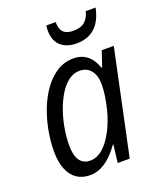

<svg xmlns="http://www.w3.org/2000/svg" viewBox="-139 -825 769 922"><g transform="rotate(-20 246.0 -364.0)"><path d="M161.1 9.8Q122.6 9.8 94.5 -9.3Q66.4 -28.3 51.5 -65.7Q36.6 -103 36.6 -156.2Q36.6 -208.5 46.9 -262.9Q57.1 -317.4 76.9 -367.7Q96.7 -418 126 -458Q155.3 -498 192.9 -521.5Q230.5 -544.9 276.4 -544.9Q305.7 -544.9 327.9 -533.7Q350.1 -522.5 365 -502.4Q379.9 -482.4 388.2 -457H392.1L418.5 -535.2H480L366.7 0H305.2L316.4 -90.8H313.5Q293.5 -62.5 270 -39.6Q246.6 -16.6 219.5 -3.4Q192.4 9.8 161.1 9.8ZM185.5 -55.7Q221.7 -55.7 252.2 -83Q282.7 -110.4 306.2 -155.3Q329.6 -200.2 343.3 -252.4Q353 -291 357.7 -322.8Q362.3 -354.5 362.3 -382.3Q362.3 -426.8 341.3 -452.9Q320.3 -479 283.7 -479Q253.4 -479 227.3 -459.5Q201.2 -439.9 180.7 -406.7Q160.2 -373.5 145.5 -332Q130.9 -290.5 123 -245.6Q115.2 -200.7 115.2 -158.2Q115.2 -106.9 133.3 -81.3Q151.4 -55.7 185.5 -55.7ZM317.4 -606.9Q282.2 -606.9 257.6 -619.4Q232.9 -631.8 220 -655Q207 -678.2 207 -710.4Q207 -717.8 207.5 -724.6Q208 -731.4 209 -737.8H256.8Q256.8 -715.3 263.2 -700.2Q269.5 -685.1 284.2 -677.2Q298.8 -669.4 323.2 -669.4Q360.8 -669.4 381.3 -686.5Q401.9 -703.6 410.6 -737.8H460.9Q447.3 -671.9 411.1 -639.4Q375 -606.9 317.4 -606.9Z"/></g></svg>

Font: Open Sans SemiCondensed
Style: Italic
Weight: 400
Width: 4
Italic angle: -12°
Designer: Monotype Design Team
Foundry: Monotype Imaging Inc.
Version: Version 3.000